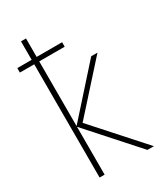

<svg xmlns="http://www.w3.org/2000/svg" viewBox="-189 -844 807 928"><g transform="rotate(-30 215.0 -380.0)"><path d="M113 -760V-657H255V-632H113V-271L343 -528H378L146 -270L388 0H352L113 -267V0H85V-632H5V-657H85V-760Z"/></g></svg>

Font: Noto Sans Display Thin
Style: Regular
Weight: 250
Designer: Monotype Design Team
Foundry: Monotype Imaging Inc.
Version: Version 1.900